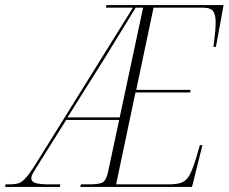

<svg xmlns="http://www.w3.org/2000/svg" viewBox="-78 -734 898 754"><path d="M-58 0 -56 -10H-40Q-21 -10 -7.5 -13.5Q6 -17 21.5 -33.5Q37 -50 61 -88L444 -704H338L340 -714H800L770 -550H760Q761 -559 763.5 -577Q766 -595 767.5 -614Q769 -633 769 -645Q769 -675 759.5 -689.5Q750 -704 716 -704H525L457 -381H670L669 -371H454L378 -10H584Q618 -10 636.5 -17.5Q655 -25 667 -47.5Q679 -70 693 -116L707 -164H717L676 0H237L240 -10H270Q312 -10 325 -17.5Q338 -25 345 -53L390 -263H182L66 -78Q57 -63 51 -53Q45 -43 45 -33Q45 -21 61 -15.5Q77 -10 114 -10H159L157 0ZM187 -273H392L484 -704H455Q427 -659 396 -608Q365 -557 336 -510Z"/></svg>

Font: Noto Serif Display Condensed ExtraLight
Style: Italic
Weight: 200
Width: 3
Italic angle: -12°
Designer: Monotype Design Team
Foundry: Monotype Imaging Inc.
Version: Version 2.009